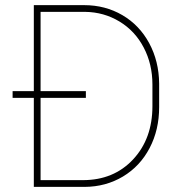

<svg xmlns="http://www.w3.org/2000/svg" viewBox="-20 -731 709 751"><path d="M112.3 0V-348.1H29.3V-374.5H112.3V-710.9H309.1Q391.6 -710.9 458.5 -671.9Q525.4 -632.8 563.5 -562.3Q601.6 -491.7 602.5 -404.3V-312Q602.5 -223.1 565.2 -151.9Q527.8 -80.6 460.9 -40.5Q394 -0.5 311.5 0ZM315.9 -348.1H138.7V-26.4H304.2Q424.8 -26.4 500.5 -107.4Q576.2 -188.5 576.2 -315.9V-400.4Q576.2 -480 542.2 -544.9Q508.3 -609.9 447.5 -646.7Q386.7 -683.6 313 -684.6H138.7V-374.5H315.9Z"/></svg>

Font: TypoPRO Roboto
Style: Regular
Weight: 250
Designer: Google
Version: Version 2.136; 2016